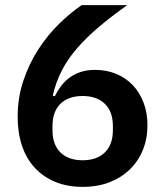

<svg xmlns="http://www.w3.org/2000/svg" viewBox="-20 -718 640 750"><path d="M303 12Q243 12 196 -7.5Q149 -27 116 -62.5Q83 -98 66 -148.5Q49 -199 49 -262Q49 -337 71.5 -403.5Q94 -470 130 -525.5Q166 -581 210.5 -624.5Q255 -668 299 -698H477Q415 -654 366.5 -613Q318 -572 281.5 -530Q245 -488 221.5 -442.5Q198 -397 186 -344L194 -342Q204 -362 217.5 -380.5Q231 -399 250 -413.5Q269 -428 294 -436.5Q319 -445 352 -445Q395 -445 432.5 -430Q470 -415 497.5 -386.5Q525 -358 540.5 -318Q556 -278 556 -229Q556 -176 538 -132Q520 -88 487 -56Q454 -24 407.5 -6Q361 12 303 12ZM303 -92Q358 -92 389.5 -122.5Q421 -153 421 -210V-225Q421 -282 389.5 -312.5Q358 -343 303 -343Q247 -343 216 -312.5Q185 -282 185 -225V-210Q185 -153 216 -122.5Q247 -92 303 -92Z"/></svg>

Font: IBM Plex Sans Thai Looped SemiBold
Style: Regular
Weight: 600
Designer: Mike Abbink, Paul van der Laan, Pieter van Rosmalen, Ben Mitchell, Mark Frömberg
Foundry: Bold Monday
Version: Version 1.1